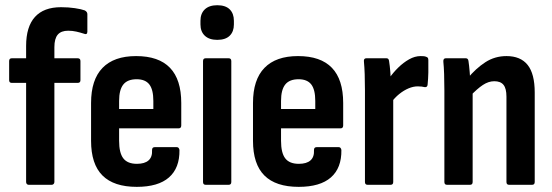

<svg xmlns="http://www.w3.org/2000/svg" viewBox="-20 -719 2147 747"><path d="M91.5 0Q87 0 84.3 -3.2Q81.6 -6.4 81.6 -10.9V-396.5H26Q15.6 -396.5 15.6 -406.9V-481.4Q15.6 -492.3 26 -492.3H81.6V-539.9Q81.6 -615.2 116 -653.1Q150.3 -691 217.5 -691Q246.8 -691 271.6 -687.2Q296.4 -683.5 309.9 -678.5Q319.9 -673 319.9 -664V-595.8Q319.9 -581.9 304.9 -588.4Q292.4 -592.5 277.1 -596Q261.9 -599.5 245.4 -599.5Q217.7 -599.5 204.7 -584.2Q191.6 -568.8 191.6 -535.5V-492.3H282.1Q293 -492.3 293 -481.4V-406.9Q293 -396.5 282.1 -396.5H191.6V-10.9Q191.6 -6.4 188.6 -3.2Q185.7 0 181.2 0Z M512.1 8Q423 8 378.7 -36.2Q334.3 -80.4 334.3 -171.3V-318.2Q334.3 -409 378.9 -454.9Q423.4 -500.8 509.5 -500.8Q597.6 -500.8 641.4 -455.1Q685.2 -409.5 685.2 -318.3V-231.2Q685.2 -219.7 675.3 -219.7H443.4V-171.2Q443.4 -124.1 459.8 -102.9Q476.2 -81.6 512.6 -81.6Q542.9 -81.6 558 -95Q573.2 -108.4 571.6 -135.5Q571.6 -146.5 582 -146.5H667.8Q676.2 -146.5 678.2 -135.6Q679.3 -65.4 637.4 -28.7Q595.6 8 512.1 8ZM443.4 -294.8H576.6V-326.3Q576.6 -370.3 561 -390.5Q545.3 -410.7 511.5 -410.7Q476.2 -410.7 459.8 -390.2Q443.4 -369.7 443.4 -326.3Z M780.3 0Q769.9 0 769.9 -10.9V-481.4Q769.9 -492.3 780.3 -492.3H869.5Q879.9 -492.3 879.9 -481.4V-10.9Q879.9 0 869.5 0ZM825.2 -563.9Q794 -563.9 776.9 -580Q759.9 -596.1 759.9 -623.9V-638.2Q759.9 -666.4 776.9 -682.6Q794 -698.7 825.2 -698.7Q857.4 -698.7 873.7 -682.6Q890 -666.4 890 -638.2V-623.9Q890 -596.1 873.7 -580Q857.4 -563.9 825.2 -563.9Z M1142.1 8Q1053 8 1008.7 -36.2Q964.3 -80.4 964.3 -171.3V-318.2Q964.3 -409 1008.9 -454.9Q1053.4 -500.8 1139.5 -500.8Q1227.6 -500.8 1271.4 -455.1Q1315.2 -409.5 1315.2 -318.3V-231.2Q1315.2 -219.7 1305.3 -219.7H1073.4V-171.2Q1073.4 -124.1 1089.8 -102.9Q1106.2 -81.6 1142.6 -81.6Q1172.9 -81.6 1188 -95Q1203.2 -108.4 1201.6 -135.5Q1201.6 -146.5 1212 -146.5H1297.8Q1306.2 -146.5 1308.2 -135.6Q1309.3 -65.4 1267.4 -28.7Q1225.6 8 1142.1 8ZM1073.4 -294.8H1206.6V-326.3Q1206.6 -370.3 1191 -390.5Q1175.3 -410.7 1141.5 -410.7Q1106.2 -410.7 1089.8 -390.2Q1073.4 -369.7 1073.4 -326.3Z M1410.3 0Q1399.9 0 1399.9 -10.9V-367.5Q1399.9 -403.1 1398.9 -430.5Q1397.9 -458 1395.9 -479.4Q1394.4 -492.3 1405.3 -492.3H1483.7Q1492.2 -492.3 1493.6 -482.3Q1496.6 -464.3 1498.6 -439.2Q1500.6 -414.1 1501.1 -395.7L1509.9 -362.1V-10.9Q1509.9 0 1499.5 0ZM1500.5 -318.2 1494.1 -414.2Q1509.6 -436.7 1529.6 -456.2Q1549.6 -475.8 1571.9 -488.3Q1594.1 -500.8 1616.6 -500.8Q1623.6 -500.8 1628.9 -500.3Q1634.1 -499.8 1638.6 -497.8Q1643.5 -496.3 1645 -493.1Q1646.5 -489.9 1646.5 -484.4Q1647 -462 1646.5 -437.1Q1646 -412.1 1643.6 -389.4Q1642.6 -379 1632.6 -380Q1626.6 -381.5 1619.9 -382.2Q1613.1 -383 1605.1 -383Q1588.1 -383 1569.5 -375.2Q1551 -367.4 1533.2 -353.1Q1515.5 -338.8 1500.5 -318.2Z M1960.8 0Q1950.4 0 1950.4 -10.9V-342.9Q1950.4 -374.7 1939 -388.8Q1927.7 -403 1903 -403Q1880.7 -403 1858.5 -388.3Q1836.3 -373.6 1808.9 -344.7L1798.2 -412.9Q1831.4 -453 1868.3 -476.9Q1905.2 -500.8 1950.5 -500.8Q2005.4 -500.8 2032.9 -466.3Q2060.4 -431.8 2060.4 -358.9V-10.9Q2060.4 0 2050 0ZM1719.3 0Q1708.9 0 1708.9 -10.9V-367Q1708.9 -402 1707.9 -430.8Q1706.9 -459.5 1704.9 -478.8Q1703.9 -492.3 1714.3 -492.3H1792.2Q1801.2 -492.3 1802.6 -481.8Q1805.2 -465.8 1807.4 -438.7Q1809.6 -411.6 1810.6 -393.6L1818.9 -366.2V-10.9Q1818.9 0 1808.5 0Z"/></svg>

Font: Sofia Sans Condensed
Style: Regular
Weight: 400
Designer: Botio Nikoltchev, Ani Petrova
Foundry: lettersoup
Version: Version 4.100